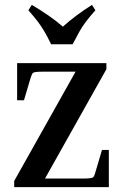

<svg xmlns="http://www.w3.org/2000/svg" viewBox="-20 -765 505 785"><path d="M397 -152H425V0H38V-25L289 -472H159Q136 -472 125.5 -470.5Q115 -469 112 -463.5Q109 -458 105 -446L78 -355H50V-507H415V-482L164 -35H316Q340 -35 350 -36.5Q360 -38 363.5 -43.5Q367 -49 370 -61ZM370 -723Q346 -696 331 -676Q316 -656 304.5 -635.5Q293 -615 277 -584H189Q174 -615 162 -635.5Q150 -656 135 -676Q120 -696 96 -723L110 -745Q146 -724 179 -701Q212 -678 237 -656Q288 -702 356 -745Z"/></svg>

Font: Inria Serif
Style: Bold
Weight: 700
Designer: Black Foundry Team
Foundry: Black Foundry
Version: Version 1.000; ttfautohint (v1.8.3)